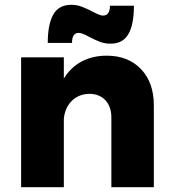

<svg xmlns="http://www.w3.org/2000/svg" viewBox="-20 -780 714 800"><path d="M621 -341V0H444V-290Q444 -336 419 -362.5Q394 -389 352 -389Q308 -388 279.5 -360Q251 -332 246 -286V0H68V-541H246V-453Q275 -500 320.5 -524Q366 -548 425 -548Q514 -548 567.5 -492Q621 -436 621 -341ZM441 -598Q417 -598 397 -605.5Q377 -613 350 -627Q322 -643 308 -643Q280 -643 280 -601H179Q179 -679 202 -719.5Q225 -760 277 -760Q300 -760 321 -752Q342 -744 367 -731Q397 -715 409 -715Q438 -715 438 -756H538Q538 -678 515 -638Q492 -598 441 -598Z"/></svg>

Font: Gontserrat
Style: Bold
Weight: 700
Designer: Julieta Ulanovsky
Foundry: Julieta Ulanovsky
Version: Version 6.001